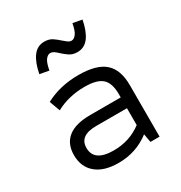

<svg xmlns="http://www.w3.org/2000/svg" viewBox="-173 -851 927 985"><g transform="rotate(-30 290.0 -358.0)"><path d="M246 12Q160 12 113 -27.5Q66 -67 66 -137Q66 -204 110 -239Q154 -274 242 -274H422V-294Q422 -359 391.5 -386.5Q361 -414 288 -414Q194 -414 118 -373L95 -436Q181 -482 291 -482Q397 -482 445.5 -439.5Q494 -397 494 -305V0H440L431 -50Q350 12 246 12ZM256 -56Q350 -56 422 -110V-210H240Q140 -210 140 -137Q140 -56 256 -56ZM174 -576 120 -586Q132 -649 157.5 -683.5Q183 -718 225 -718Q253 -718 272 -705Q291 -692 306 -678Q317 -668 328 -660Q339 -652 350 -652Q364 -652 377 -668.5Q390 -685 398 -728L452 -718Q440 -655 414.5 -620.5Q389 -586 347 -586Q319 -586 300 -599Q281 -612 266 -626Q255 -637 244 -644.5Q233 -652 222 -652Q208 -652 195 -636Q182 -620 174 -576Z"/></g></svg>

Font: Sometype Mono
Style: Regular
Weight: 400
Monospace: yes
Designer: Ryoichi Tsunekawa
Foundry: Dharma Type
Version: Version 1.000; ttfautohint (v1.8.3)